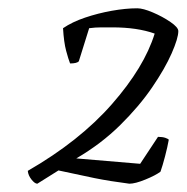

<svg xmlns="http://www.w3.org/2000/svg" viewBox="-20 -790 450 463"><path d="M70 -347Q64 -347 56 -357Q48 -367 47 -378Q172 -450 250 -539Q328 -628 353 -709Q311 -724 251 -724Q239 -724 224.5 -724Q210 -724 195 -722L170 -642Q165 -637 149 -637Q145 -647 139.5 -667.5Q134 -688 132 -722Q154 -737 185 -747.5Q216 -758 249.5 -764Q283 -770 311 -770Q325 -770 348.5 -760Q372 -750 391 -737Q410 -724 410 -715Q410 -698 394 -661.5Q378 -625 347 -579.5Q316 -534 270 -488.5Q224 -443 164 -408L318 -395L361 -460Q372 -460 379 -457.5Q386 -455 387 -453Q384 -436 378 -413Q372 -390 367 -376Q355 -367 330.5 -357Q306 -347 292 -347Q245 -353 208 -360.5Q171 -368 121 -379Z"/></svg>

Font: Texturina Thin
Style: Italic
Weight: 100
Italic angle: -11°
Designer: Guillermo Torres Carreño
Foundry: Omnibus-Type
Version: Version 1.002; ttfautohint (v1.8.3)